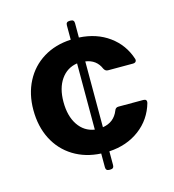

<svg xmlns="http://www.w3.org/2000/svg" viewBox="-113 -761 866 955"><g transform="rotate(-15 320.0 -283.5)"><path d="M585 -192Q595 -192 599 -187Q603 -182 601 -173Q578 -92 512.5 -43Q447 6 356 11V82Q356 100 338 100H332Q314 100 314 82V11Q234 7 172.5 -31Q111 -69 77.5 -134.5Q44 -200 44 -285Q44 -367 77.5 -431.5Q111 -496 172 -533.5Q233 -571 314 -575V-649Q314 -667 332 -667H338Q356 -667 356 -649V-575Q446 -570 510 -523.5Q574 -477 599 -400Q600 -398 600 -394Q600 -388 595.5 -384Q591 -380 583 -380H454Q440 -380 433 -394Q412 -444 356 -452V-113Q415 -122 437 -177Q442 -192 457 -192ZM314 -112V-453Q261 -445 230 -400.5Q199 -356 199 -285Q199 -212 230 -166Q261 -120 314 -112Z"/></g></svg>

Font: Open Sauce Two ExtraBold
Style: Regular
Weight: 800
Designer: Alfredo Marco Pradil
Foundry: Creative Sauce Fz LLC
Version: Version 1.477